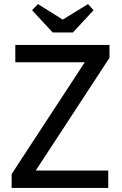

<svg xmlns="http://www.w3.org/2000/svg" viewBox="-20 -920 597 940"><path d="M37 -68 395 -615H55V-700H516V-637L155 -85H510V0H37ZM137 -870 166 -900 287 -824 411 -900 438 -870 337 -761H238Z"/></svg>

Font: Tilda Sans Medium
Style: Regular
Weight: 500
Designer: ParaType Ltd
Foundry: ParaType Ltd
Version: Version 1.009